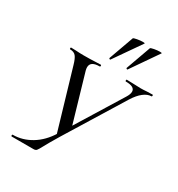

<svg xmlns="http://www.w3.org/2000/svg" viewBox="-200 -994 1043 1124"><g transform="rotate(30 321.5 -432.0)"><path d="M527 -579Q527 -613 466 -613Q462 -613 462 -619Q462 -625 465 -625L504 -624Q536 -622 560 -622Q579 -622 603 -624L639 -625Q643 -625 642.5 -619Q642 -613 639 -613Q613 -613 586 -592Q559 -571 534 -531L293 -140Q273 -108 258 -81Q243 -54 238 -45Q222 -15 215.5 -7.5Q209 0 196 0H48Q44 0 44 -6Q44 -12 48 -12Q113 -12 172 -47.5Q231 -83 273 -151L512 -538Q527 -562 527 -579ZM89 -613Q86 -613 86 -619Q86 -625 89 -625L121 -624Q149 -622 174 -622Q218 -622 258 -624Q270 -625 289 -625Q293 -625 293 -619Q293 -613 289 -613Q227 -613 227 -572Q227 -563 230 -551L328 -215L274 -129L152 -543Q141 -582 128 -597.5Q115 -613 89 -613ZM321 -678Q318 -678 315.5 -680.5Q313 -683 314 -685L374 -852Q376 -856 398 -860Q420 -864 437 -864Q452 -864 449 -860L323 -679Q323 -678 321 -678ZM437 -678Q434 -678 431.5 -680.5Q429 -683 430 -685L490 -852Q492 -856 513.5 -860Q535 -864 552 -864Q567 -864 564 -860L439 -679Q439 -678 437 -678Z"/></g></svg>

Font: Cormorant Garamond Medium
Style: Italic
Weight: 500
Italic angle: -10°
Designer: Christian Thalmann (Catharsis Fonts)
Foundry: Catharsis Fonts
Version: Version 4.000